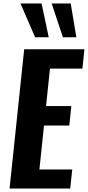

<svg xmlns="http://www.w3.org/2000/svg" viewBox="-20 -1096 511 1116"><path d="M184.1 -879.4 99.1 -1075.7H221.7L263.2 -879.4ZM345.7 -879.4 280.3 -1075.7H391.1L423.8 -879.4ZM35.6 0 120.6 -809.6H470.7L459 -697.3H270.5L247.6 -479.5H394.5L382.8 -366.2H235.8L209 -110.8H399.9L388.2 0Z"/></svg>

Font: Oswald
Style: Demi-Bold
Weight: 600
Designer: Vernon Adams
Foundry: Vernon Adams
Version: 3.0; ttfautohint (v0.94.23-7a4d-dirty) -l 8 -r 50 -G 200 -x 